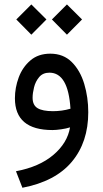

<svg xmlns="http://www.w3.org/2000/svg" viewBox="-20 -592 470 874"><path d="M216.3 -503.4 284.7 -571.8 353.5 -503.4 284.7 -434.1ZM54.2 -503.4 122.6 -571.8 191.4 -503.4 122.6 -434.1ZM298.8 -12.2Q282.2 -6.8 258.5 -3.4Q234.9 0 218.8 0Q47.9 0 47.9 -144.5Q47.9 -192.9 65.2 -239.5Q82.5 -286.1 118.4 -316.9Q154.3 -347.7 209 -347.7Q268.6 -347.7 306.9 -309.3Q345.2 -271 363.5 -210Q381.8 -148.9 381.8 -81.1Q381.8 55.2 306.9 144.5Q231.9 233.9 82 262.7L52.7 187.5Q159.2 167.5 223.1 113Q287.1 58.6 298.8 -12.2ZM300.8 -97.2Q290.5 -261.2 205.1 -261.2Q175.3 -261.2 158.4 -241.2Q141.6 -221.2 135 -194.6Q128.4 -168 128.4 -147Q128.4 -113.3 151.1 -99.6Q173.8 -85.9 221.2 -85.9Q240.2 -85.9 260.7 -88.6Q281.2 -91.3 300.8 -97.2Z"/></svg>

Font: Vazir FD-WOL
Style: Regular-FD-WOL
Weight: 400
Designer: Saber Rastikerdar
Foundry: Saber Rastikerdar
Version: Version 30.1.0